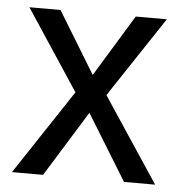

<svg xmlns="http://www.w3.org/2000/svg" viewBox="-44 -578 588 621"><g transform="rotate(5 250.0 -268.0)"><path d="M199.2 -274.9 26.9 -536.1H127.9L250 -335.9L372.1 -536.1H473.1L299.8 -274.9L481.9 0H380.9L250 -212.9L118.2 0H17.1Z"/></g></svg>

Font: Droid Sans
Style: Regular
Weight: 400
Foundry: Ascender Corporation
Version: Version 1.00 build 114